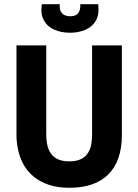

<svg xmlns="http://www.w3.org/2000/svg" viewBox="-20 -875 655 909"><path d="M309 14Q252 14 210 -0.5Q168 -15 138.5 -39.5Q109 -64 91.5 -96Q74 -128 66 -164Q58 -200 58 -236V-660H199V-238Q199 -193 211.5 -165Q224 -137 248 -124Q272 -111 308 -111Q344 -111 368 -124Q392 -137 404 -165Q416 -193 416 -238V-660H557V-236Q557 -114 493.5 -50Q430 14 309 14ZM178 -855H263Q260 -828 273 -813Q286 -798 313 -798Q339 -798 350.5 -813Q362 -828 360 -855H445Q451 -806 433.5 -776.5Q416 -747 383.5 -733.5Q351 -720 312 -720Q270 -720 237 -734.5Q204 -749 187.5 -779Q171 -809 178 -855Z"/></svg>

Font: Bricolage Grotesque 24pt SemiCondensed
Style: Bold
Weight: 700
Width: 4
Designer: Mathieu Triay
Foundry: Atelier Triay
Version: Version 1.001;gftools[0.9.33.dev8+g029e19f]